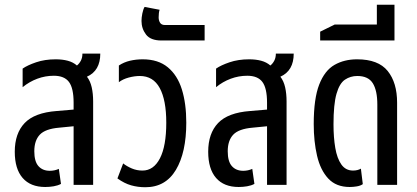

<svg xmlns="http://www.w3.org/2000/svg" viewBox="-20 -776 1751 806"><path d="M170 9Q108 9 75 -29Q42 -67 42 -139Q42 -216 83.5 -259.5Q125 -303 218 -310L289 -316V-345Q289 -406 269.5 -432Q250 -458 206 -458Q170 -458 136.5 -445.5Q103 -433 75 -410V-488Q95 -502 131.5 -514.5Q168 -527 214 -527Q242 -527 264.5 -521Q287 -515 303 -501Q313 -509 319.5 -521.5Q326 -534 326 -551H401Q401 -479 345 -454Q359 -436 365 -409.5Q371 -383 371 -350V0H289V-246L228 -240Q170 -235 147 -210.5Q124 -186 124 -141Q124 -98 141.5 -78.5Q159 -59 189 -59Q209 -59 227 -67L236 -4Q223 3 205.5 6Q188 9 170 9Z M590 10Q559 10 530.5 2Q502 -6 473 -27L497 -90Q512 -78 533 -69Q554 -60 578 -60Q625 -60 651.5 -111.5Q678 -163 678 -261Q678 -356 650.5 -406.5Q623 -457 567 -457Q545 -457 520.5 -450.5Q496 -444 479 -431V-501Q500 -515 525.5 -521Q551 -527 579 -527Q644 -527 684.5 -493.5Q725 -460 743.5 -400.5Q762 -341 762 -261Q762 -136 718.5 -63Q675 10 590 10Z M658 -606Q612 -606 593 -631Q574 -656 574 -688Q574 -702 577.5 -719.5Q581 -737 587 -747L650 -735Q646 -723 646 -703Q646 -690 652 -680.5Q658 -671 672 -671H839V-606Z M982 9Q920 9 887 -29Q854 -67 854 -139Q854 -216 895.5 -259.5Q937 -303 1030 -310L1101 -316V-345Q1101 -406 1081.5 -432Q1062 -458 1018 -458Q982 -458 948.5 -445.5Q915 -433 887 -410V-488Q907 -502 943.5 -514.5Q980 -527 1026 -527Q1054 -527 1076.5 -521Q1099 -515 1115 -501Q1125 -509 1131.5 -521.5Q1138 -534 1138 -551H1213Q1213 -479 1157 -454Q1171 -436 1177 -409.5Q1183 -383 1183 -350V0H1101V-246L1040 -240Q982 -235 959 -210.5Q936 -186 936 -141Q936 -98 953.5 -78.5Q971 -59 1001 -59Q1021 -59 1039 -67L1048 -4Q1035 3 1017.5 6Q1000 9 982 9Z M1448 9Q1391 9 1358 -26.5Q1325 -62 1311 -122Q1297 -182 1297 -255Q1297 -362 1320 -421Q1343 -480 1384 -503.5Q1425 -527 1479 -527Q1568 -527 1607.5 -478Q1647 -429 1647 -345V0H1564V-337Q1564 -396 1545 -426.5Q1526 -457 1480 -457Q1451 -457 1428 -441.5Q1405 -426 1392.5 -382Q1380 -338 1380 -254Q1380 -199 1387.5 -155Q1395 -111 1413 -85.5Q1431 -60 1462 -60Q1481 -60 1495 -68L1503 -3Q1493 4 1477.5 6.5Q1462 9 1448 9Z M1324 -606V-643L1385 -673H1562V-756H1636V-606Z"/></svg>

Font: Noto Sans Thai UI ExtCond
Style: Regular
Weight: 400
Width: 2
Designer: Monotype Design Team
Foundry: Monotype Imaging Inc.
Version: Version 2.000